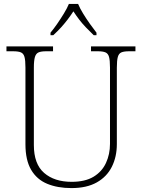

<svg xmlns="http://www.w3.org/2000/svg" viewBox="-20 -951 727 981"><path d="M345 10Q274 10 221 -12Q168 -34 139 -83.5Q110 -133 110 -214V-606Q110 -643 105 -660.5Q100 -678 86.5 -683.5Q73 -689 48 -689H13V-714H251V-689H215Q191 -689 177.5 -683.5Q164 -678 158.5 -660Q153 -642 153 -605V-210Q153 -113 205.5 -67.5Q258 -22 346 -22Q415 -22 458 -48Q501 -74 521.5 -118.5Q542 -163 542 -216V-606Q542 -643 537 -660.5Q532 -678 518.5 -683.5Q505 -689 481 -689H445V-714H672V-689H639Q614 -689 600.5 -683.5Q587 -678 582 -660Q577 -642 577 -605V-215Q577 -150 551.5 -99Q526 -48 474.5 -19Q423 10 345 10ZM238 -784Q254 -803 272 -829Q290 -855 306.5 -882Q323 -909 332 -931H379Q388 -909 404.5 -882Q421 -855 439.5 -829Q458 -803 473 -784V-771H459Q436 -793 418 -812Q400 -831 385 -850.5Q370 -870 355 -893Q340 -870 325 -850.5Q310 -831 293 -812Q276 -793 252 -771H238Z"/></svg>

Font: Noto Serif Kannada ExtraLight
Style: Regular
Weight: 250
Version: Version 2.003